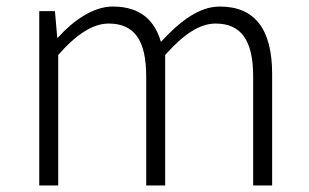

<svg xmlns="http://www.w3.org/2000/svg" viewBox="-20 -567 944 587"><path d="M100 0H158V-399C214 -463 265 -495 312 -495C391 -495 427 -444 427 -333V0H485V-399C542 -463 591 -495 639 -495C717 -495 754 -444 754 -333V0H812V-341C812 -478 759 -547 652 -547C590 -547 532 -504 472 -439C453 -504 410 -547 325 -547C265 -547 205 -505 157 -452H155L148 -533H100Z"/></svg>

Font: Noto Sans T Chinese Light
Style: Regular
Weight: 300
Designer: Ryoko NISHIZUKA (kana & ideographs); Paul D. Hunt (Latin, Greek & Cyrillic); Wenlong ZHANG (bopomofo); Sandoll Communica
Foundry: Adobe Systems Incorporated
Version: Version 1.000;PS 1;hotconv 1.0.78;makeotf.lib2.5.61930